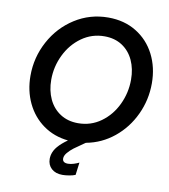

<svg xmlns="http://www.w3.org/2000/svg" viewBox="-98 -810 967 1096"><g transform="rotate(10 385.5 -262.0)"><path d="M629.9 -399.4Q629.9 -461.9 607.2 -511.2Q584.5 -560.5 541.3 -588.9Q498 -617.2 438.5 -617.2Q365.2 -617.2 306.4 -575.2Q247.6 -533.2 214.4 -464.8Q181.2 -396.5 181.2 -320.8Q181.2 -258.3 204.3 -208.7Q227.5 -159.2 271.2 -130.9Q314.9 -102.5 374.5 -102.5Q448.2 -102.5 506.6 -144.5Q564.9 -186.5 597.4 -254.9Q629.9 -323.2 629.9 -399.4ZM251 125.5Q251 116.7 253.4 103.5Q259.8 76.2 280.3 52.5Q300.8 28.8 335.4 4.4Q253.4 -3.9 191.2 -48.3Q128.9 -92.8 94.7 -164.3Q60.5 -235.8 60.5 -322.8Q60.5 -429.2 110.6 -522.2Q160.6 -615.2 248 -670.9Q335.4 -726.6 441.4 -726.6Q534.2 -726.6 604.2 -683.6Q674.3 -640.6 712.4 -566.2Q750.5 -491.7 750.5 -398.9Q750.5 -303.2 710.4 -217.8Q670.4 -132.3 599.4 -74.5Q528.3 -16.6 438.5 0L429.7 5.9Q395 29.3 375 44.4Q355 59.6 340.6 76.9Q326.2 94.2 326.2 110.4Q326.2 135.3 358.4 135.3Q374.5 135.3 391.8 129.6Q409.2 124 421.9 117.7L412.6 190.4Q398.9 196.3 376.7 200Q354.5 203.6 337.9 203.6Q297.9 203.6 274.4 182.1Q251 160.6 251 125.5Z"/></g></svg>

Font: Reddit Sans Vanilla SemiBold
Style: Italic
Weight: 600
Italic angle: -11.25°
Designer: Stephen Hutchings
Version: Version 1.013